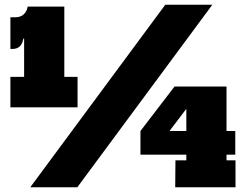

<svg xmlns="http://www.w3.org/2000/svg" viewBox="-20 -792 1037 812"><path d="M106 -764H252V-467H308V-338H24V-467H82V-705ZM24 -719H46Q66.5 -719 80 -731Q93.5 -743 97 -764H113L96 -629H79Q74 -604.5 62.5 -594.8Q51 -585 33 -585H24ZM108 0 679 -772H878L307 0ZM938 -426V-114H976V0H721L722 -114H768V-381L718 -426ZM975 -238V-138H574V-238ZM718 -426 816 -395 668 -200 574 -238Z"/></svg>

Font: Hepta Slab Black
Style: Regular
Weight: 900
Designer: Michael LaGattuta
Foundry: Michael LaGattuta
Version: Version 1.102